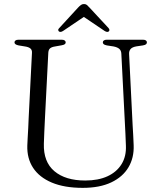

<svg xmlns="http://www.w3.org/2000/svg" viewBox="-20 -892 776 928"><path d="M584 -289.5 566.5 -632Q566 -647 557.2 -655.2Q548.5 -663.5 529 -667.5L496.5 -672.5Q484.5 -675 480.8 -678.8Q477 -682.5 477 -687.5Q477 -693 482 -696.5Q487 -700 495.5 -700H671Q680.5 -700 685.2 -696.5Q690 -693 690 -687.5Q690 -682 686 -678.2Q682 -674.5 670.5 -672.5L640 -668Q619 -664.5 611 -654.8Q603 -645 604 -630.5L621 -287.5Q622.5 -263 623.8 -239.5Q625 -216 626 -190.5Q628.5 -130 601 -83.5Q573.5 -37 517.8 -10.5Q462 16 380 16Q291 16 230.5 -9.5Q170 -35 140 -80.8Q110 -126.5 112 -188.5Q112.5 -203.5 113.8 -226.2Q115 -249 116.5 -274.2Q118 -299.5 118.5 -321L134.5 -636.5Q135.5 -650.5 126.8 -657.8Q118 -665 100.5 -667.5L70 -672.5Q50 -676.5 50 -687Q50 -693 55 -696.5Q60 -700 69.5 -700H278.5Q287.5 -700 292.5 -696.5Q297.5 -693 297.5 -687Q297.5 -682 293.2 -678.5Q289 -675 277.5 -673L246.5 -667.5Q230 -665 222.2 -658.5Q214.5 -652 213.5 -637.5L197.5 -324.5Q195.5 -286 194.2 -255.2Q193 -224.5 192 -197.5Q189.5 -109.5 243 -64.5Q296.5 -19.5 392 -19.5Q455 -19.5 499.5 -40Q544 -60.5 567.5 -98.5Q591 -136.5 588.5 -189Q587.5 -223 586.2 -246.2Q585 -269.5 584 -289.5ZM396 -817.5H374.5L485.5 -742.5Q498.5 -734.5 505.5 -740Q508.5 -742 508.8 -746.8Q509 -751.5 504.5 -756.5L412.5 -855.5Q405.5 -863.5 400 -868Q394.5 -872.5 386 -872.5Q377.5 -872.5 371.2 -868Q365 -863.5 357.5 -855.5L266.5 -756.5Q261 -751.5 261.5 -746.8Q262 -742 265 -740Q272.5 -734.5 285 -742.5Z"/></svg>

Font: Fraunces Light
Style: Regular
Weight: 300
Version: Version 1.000;[b76b70a41]